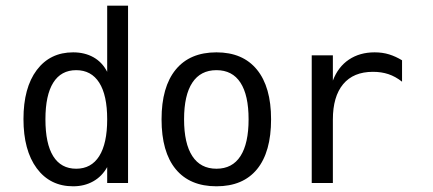

<svg xmlns="http://www.w3.org/2000/svg" viewBox="-20 -651 1540 683"><path d="M361.3 -395.5V-630.9H435.5V0H361.3V-56.6Q342.8 -23.4 311.5 -5.9Q280.3 11.7 240.2 11.7Q158.2 11.7 110.8 -52.2Q63.5 -116.2 63.5 -227.5Q63.5 -338.9 110.8 -401.9Q158.2 -464.8 240.2 -464.8Q281.2 -464.8 312.5 -447.3Q343.8 -429.7 361.3 -395.5ZM141.6 -226.6Q141.6 -139.6 169.4 -95.2Q197.3 -50.8 251 -50.8Q304.7 -50.8 333 -95.7Q361.3 -140.6 361.3 -226.6Q361.3 -312.5 333 -356.9Q304.7 -401.4 251 -401.4Q197.3 -401.4 169.4 -356.9Q141.6 -312.5 141.6 -226.6Z M750 -401.4Q693.4 -401.4 664.1 -356.9Q634.8 -312.5 634.8 -226.6Q634.8 -140.6 664.1 -95.7Q693.4 -50.8 750 -50.8Q806.6 -50.8 835.4 -95.7Q864.3 -140.6 864.3 -226.6Q864.3 -312.5 835.4 -356.9Q806.6 -401.4 750 -401.4ZM750 -464.8Q843.8 -464.8 894 -403.3Q944.3 -341.8 944.3 -226.6Q944.3 -110.4 894.5 -49.3Q844.7 11.7 750 11.7Q655.3 11.7 605 -49.3Q554.7 -110.4 554.7 -226.6Q554.7 -341.8 605 -403.3Q655.3 -464.8 750 -464.8Z M1410.2 -360.4Q1386.7 -378.9 1361.8 -387.2Q1336.9 -395.5 1306.6 -395.5Q1237.3 -395.5 1200.7 -351.6Q1164.1 -307.6 1164.1 -225.6V0H1088.9V-454.1H1164.1V-364.3Q1182.6 -413.1 1221.2 -439Q1259.8 -464.8 1312.5 -464.8Q1340.8 -464.8 1364.3 -457.5Q1387.7 -450.2 1410.2 -436.5Z"/></svg>

Font: BabelStone Coelbren y Beirdd
Style: Regular
Weight: 400
Designer: Andrew West
Foundry: BabelStone
Version: Version 1.00;September 27, 2022